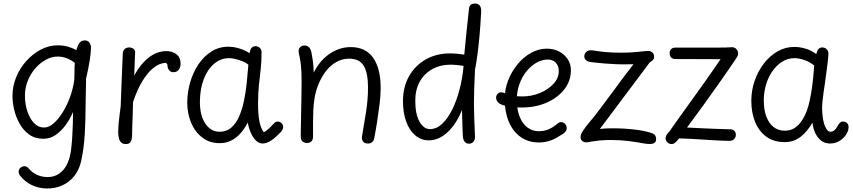

<svg xmlns="http://www.w3.org/2000/svg" viewBox="-20 -808 4857 1093"><path d="M51 -261Q51 -317 72 -368.5Q93 -420 130 -461Q167 -502 213 -526Q259 -550 309 -550Q339 -550 364.5 -543Q390 -536 415 -523Q422 -550 432.5 -564Q443 -578 462 -578Q480 -578 489 -565.5Q498 -553 498 -537Q498 -513 491 -466.5Q484 -420 470 -360Q469 -308 468 -248Q467 -188 466 -126Q465 -87 462.5 -45Q460 -3 454.5 38.5Q449 80 440 117Q428 164 400.5 197Q373 230 334 247.5Q295 265 249 265Q201 265 160.5 245.5Q120 226 92 189Q89 184 87.5 178.5Q86 173 86 169Q86 160 91 153Q96 146 104 142Q112 138 120 138Q133 138 146 154Q164 175 191.5 187.5Q219 200 251 200Q307 200 343.5 155.5Q380 111 387 21Q390 -4 391.5 -34.5Q393 -65 394.5 -99.5Q396 -134 396 -171Q379 -131 353.5 -96Q328 -61 296.5 -39.5Q265 -18 227 -18Q179 -18 145.5 -42.5Q112 -67 91 -105Q70 -143 60.5 -184.5Q51 -226 51 -261ZM231 -82Q258 -82 285 -105.5Q312 -129 336.5 -168Q361 -207 378.5 -255Q396 -303 403 -353Q404 -382 404 -400.5Q404 -419 404.5 -430.5Q405 -442 406 -450Q386 -466 361 -476Q336 -486 308 -486Q274 -486 241 -468Q208 -450 181 -419Q154 -388 138 -348Q122 -308 122 -263Q122 -215 136 -173.5Q150 -132 174 -107Q198 -82 231 -82Z M679 -505Q680 -516 685 -523.5Q690 -531 698 -534.5Q706 -538 715 -538Q729 -538 740 -530Q751 -522 749 -505L744 -378Q780 -444 827 -480.5Q874 -517 927 -517Q948 -517 966.5 -509.5Q985 -502 996.5 -486.5Q1008 -471 1008 -445Q1008 -431 1003 -420Q998 -409 989 -403Q980 -397 967 -397Q951 -397 942 -409Q933 -421 933 -440Q929 -450 920 -450Q909 -450 888.5 -442.5Q868 -435 842.5 -412Q817 -389 789.5 -344.5Q762 -300 737 -226Q737 -215 736.5 -192Q736 -169 735 -141Q734 -113 733 -86.5Q732 -60 732 -42Q732 -30 730 -17.5Q728 -5 720.5 3.5Q713 12 697 12Q679 12 669.5 2.5Q660 -7 656.5 -22.5Q653 -38 653 -54Q653 -79 655.5 -107Q658 -135 661.5 -160.5Q665 -186 667 -202Q670 -273 672.5 -348Q675 -423 679 -505Z M1046 -223Q1046 -282 1062.5 -339Q1079 -396 1109.5 -441.5Q1140 -487 1183 -514.5Q1226 -542 1280 -542Q1311 -542 1343 -532Q1375 -522 1401 -505Q1404 -528 1413 -536.5Q1422 -545 1435 -545Q1449 -545 1459 -535.5Q1469 -526 1469 -509Q1469 -457 1464 -413.5Q1459 -370 1454 -324Q1449 -278 1449 -218Q1449 -153 1457.5 -113.5Q1466 -74 1482 -55Q1492 -60 1502 -68.5Q1512 -77 1521.5 -86.5Q1531 -96 1537 -103Q1542 -109 1548 -112.5Q1554 -116 1561 -116Q1573 -116 1582.5 -107Q1592 -98 1592 -85Q1592 -79 1589 -72Q1586 -65 1580 -58Q1547 -23 1522 -7Q1497 9 1475 9Q1455 9 1437.5 -7.5Q1420 -24 1408 -51.5Q1396 -79 1390 -110Q1373 -76 1349 -49Q1325 -22 1295.5 -7.5Q1266 7 1230 7Q1173 7 1131 -25.5Q1089 -58 1067.5 -110.5Q1046 -163 1046 -223ZM1118 -232Q1117 -152 1148.5 -105Q1180 -58 1230 -58Q1269 -58 1296 -81Q1323 -104 1340.5 -143.5Q1358 -183 1368.5 -232.5Q1379 -282 1384.5 -335.5Q1390 -389 1394 -440Q1381 -451 1361 -459Q1341 -467 1320.5 -472Q1300 -477 1284 -477Q1237 -477 1199.5 -445.5Q1162 -414 1140.5 -359Q1119 -304 1118 -232Z M1697 -338Q1697 -402 1693 -437Q1689 -472 1684.5 -489.5Q1680 -507 1680 -518Q1680 -531 1689.5 -540Q1699 -549 1714 -549Q1729 -549 1739 -539Q1749 -529 1753 -509Q1757 -490 1761 -461Q1765 -432 1766 -395Q1790 -443 1823.5 -475Q1857 -507 1896 -523.5Q1935 -540 1976 -540Q2061 -540 2104 -479.5Q2147 -419 2147 -306Q2147 -266 2141 -217Q2135 -168 2127 -116.5Q2119 -65 2110 -19Q2107 -6 2098 1.5Q2089 9 2075 9Q2053 9 2045.5 -4Q2038 -17 2041 -33Q2052 -95 2063.5 -169Q2075 -243 2075 -308Q2075 -393 2050.5 -433.5Q2026 -474 1968 -474Q1929 -474 1895.5 -455.5Q1862 -437 1837 -405Q1812 -373 1794.5 -332Q1777 -291 1770 -245Q1765 -212 1763.5 -179.5Q1762 -147 1762 -110.5Q1762 -74 1762 -29Q1762 -13 1753 -3.5Q1744 6 1727 6Q1717 6 1708.5 1.5Q1700 -3 1696 -11Q1692 -19 1692 -30Q1692 -58 1693 -96Q1694 -134 1694.5 -177Q1695 -220 1696 -261.5Q1697 -303 1697 -338Z M2274 -232Q2274 -312 2308 -373Q2342 -434 2402.5 -469Q2463 -504 2543 -504Q2562 -504 2582.5 -502Q2603 -500 2623 -497Q2628 -551 2634.5 -614.5Q2641 -678 2650 -760Q2652 -775 2661 -781.5Q2670 -788 2685 -788Q2703 -788 2712 -775Q2721 -762 2719 -738Q2715 -660 2709.5 -601.5Q2704 -543 2698 -497.5Q2692 -452 2684 -411Q2681 -346 2679.5 -303Q2678 -260 2678 -223Q2678 -184 2679.5 -141Q2681 -98 2684 -32Q2685 -13 2675.5 -1.5Q2666 10 2649 10Q2634 10 2625 -1.5Q2616 -13 2615 -33Q2614 -53 2613 -74.5Q2612 -96 2611.5 -122.5Q2611 -149 2610 -182Q2578 -102 2528 -55.5Q2478 -9 2421 -9Q2378 -9 2344.5 -37Q2311 -65 2292.5 -115.5Q2274 -166 2274 -232ZM2344 -235Q2344 -157 2368.5 -115Q2393 -73 2427 -73Q2465 -73 2497 -103Q2529 -133 2554.5 -184.5Q2580 -236 2596.5 -300Q2613 -364 2619 -433Q2599 -436 2580 -438Q2561 -440 2548 -440Q2487 -440 2441 -414.5Q2395 -389 2369.5 -343Q2344 -297 2344 -235Z M2821 -220Q2813 -227 2808.5 -235Q2804 -243 2804 -253Q2805 -267 2815 -276Q2825 -285 2839 -282Q2849 -280 2861 -274.5Q2873 -269 2894 -264Q2915 -259 2952 -259Q3007 -259 3054.5 -279Q3102 -299 3131.5 -331.5Q3161 -364 3161 -404Q3161 -433 3144 -451Q3127 -469 3099 -469Q3065 -469 3033 -450.5Q3001 -432 2976 -400.5Q2951 -369 2936.5 -328Q2922 -287 2922 -242Q2922 -182 2939 -141.5Q2956 -101 2984.5 -81Q3013 -61 3046 -61Q3076 -61 3101 -71Q3126 -81 3152 -103Q3159 -108 3163.5 -110.5Q3168 -113 3174 -113Q3183 -113 3190.5 -108Q3198 -103 3202 -95.5Q3206 -88 3206 -79Q3206 -67 3197 -56.5Q3188 -46 3165 -34Q3135 -14 3106.5 -5.5Q3078 3 3048 3Q2988 3 2944 -28Q2900 -59 2876.5 -115Q2853 -171 2853 -244Q2853 -300 2873 -351Q2893 -402 2927 -443Q2961 -484 3004 -507.5Q3047 -531 3092 -531Q3132 -531 3162.5 -515Q3193 -499 3211.5 -471.5Q3230 -444 3230 -408Q3230 -348 3193 -300Q3156 -252 3092.5 -224Q3029 -196 2950 -196Q2928 -196 2907.5 -198Q2887 -200 2870 -203Q2853 -206 2840.5 -210.5Q2828 -215 2821 -220Z M3340 -455Q3320 -459 3313 -468.5Q3306 -478 3306 -489Q3307 -502 3317 -512Q3327 -522 3344 -522Q3351 -522 3372 -518.5Q3393 -515 3429.5 -511.5Q3466 -508 3517 -508Q3572 -508 3614 -513Q3656 -518 3670 -518Q3684 -518 3694 -509Q3704 -500 3704 -485Q3704 -475 3698 -467.5Q3692 -460 3679 -453L3395 -74Q3420 -77 3454.5 -77.5Q3489 -78 3528 -76Q3567 -74 3605.5 -69Q3644 -64 3676 -55Q3698 -49 3706.5 -40.5Q3715 -32 3715 -16Q3715 0 3704.5 6Q3694 12 3679 12Q3662 12 3630.5 6Q3599 0 3555 -5.5Q3511 -11 3455 -11Q3422 -11 3396 -8.5Q3370 -6 3352 -3Q3334 0 3324 2Q3308 4 3296.5 -4Q3285 -12 3285 -30Q3285 -43 3299 -64Q3313 -85 3333 -109Q3353 -133 3370 -154Q3393 -185 3421 -222Q3449 -259 3478 -298.5Q3507 -338 3534.5 -375Q3562 -412 3586 -442H3560Q3523 -441 3488 -442.5Q3453 -444 3422.5 -446.5Q3392 -449 3370.5 -451.5Q3349 -454 3340 -455Z M3825 -472Q3808 -472 3800 -481.5Q3792 -491 3792 -505Q3792 -519 3800.5 -528Q3809 -537 3824 -537Q3913 -537 3969.5 -537Q4026 -537 4059 -537Q4092 -537 4111.5 -537.5Q4131 -538 4143 -539Q4159 -541 4170.5 -530Q4182 -519 4182 -504Q4182 -496 4178.5 -488.5Q4175 -481 4170 -474Q4129 -413 4081 -345Q4033 -277 3984.5 -209.5Q3936 -142 3891 -82Q3930 -80 3971.5 -78Q4013 -76 4054.5 -74.5Q4096 -73 4136 -72Q4152 -72 4160.5 -63Q4169 -54 4169 -41Q4169 -27 4159.5 -16.5Q4150 -6 4131 -6Q4085 -7 4036.5 -10Q3988 -13 3940 -16Q3892 -19 3845 -20Q3834 -4 3823 4.5Q3812 13 3803 12Q3791 12 3780 3Q3769 -6 3769 -21Q3769 -31 3775 -40.5Q3781 -50 3791 -60Q3807 -83 3830 -115.5Q3853 -148 3880.5 -186Q3908 -224 3937 -264.5Q3966 -305 3993.5 -343.5Q4021 -382 4043.5 -415Q4066 -448 4082 -471Z M4257 -234Q4257 -293 4276 -348Q4295 -403 4328.5 -446.5Q4362 -490 4406.5 -515.5Q4451 -541 4503 -541Q4530 -541 4563 -532Q4596 -523 4627 -500Q4632 -522 4640.5 -530Q4649 -538 4661 -538Q4675 -538 4686 -528Q4697 -518 4696 -498Q4694 -467 4687.5 -419.5Q4681 -372 4675 -327Q4673 -313 4669 -286.5Q4665 -260 4662.5 -234Q4660 -208 4660 -193Q4660 -160 4665.5 -129Q4671 -98 4682 -78Q4693 -58 4707 -58Q4720 -58 4730 -66.5Q4740 -75 4750 -94Q4756 -105 4764 -111Q4772 -117 4782 -116Q4791 -116 4798.5 -110.5Q4806 -105 4809 -96.5Q4812 -88 4810 -76Q4808 -58 4794 -38Q4780 -18 4757 -4.5Q4734 9 4705 9Q4677 9 4656 -6.5Q4635 -22 4622 -48.5Q4609 -75 4605 -110Q4576 -59 4537.5 -29Q4499 1 4447 1Q4385 1 4343 -29.5Q4301 -60 4279 -113Q4257 -166 4257 -234ZM4328 -237Q4328 -183 4342.5 -144.5Q4357 -106 4383.5 -85Q4410 -64 4447 -64Q4480 -64 4503.5 -79.5Q4527 -95 4544 -120.5Q4561 -146 4572 -175Q4582 -201 4589 -234Q4596 -267 4601.5 -303.5Q4607 -340 4610 -374.5Q4613 -409 4615 -435Q4588 -457 4557 -467Q4526 -477 4504 -477Q4464 -477 4431.5 -456Q4399 -435 4375.5 -400.5Q4352 -366 4340 -323.5Q4328 -281 4328 -237Z"/></svg>

Font: Playpen Sans Light
Style: Regular
Weight: 300
Designer: Laura Meseguer, Veronika Burian, José Scaglione
Foundry: TypeTogether
Version: Version 1.001